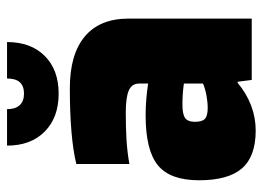

<svg xmlns="http://www.w3.org/2000/svg" viewBox="-118 -600 729 532"><g transform="rotate(-90 246.0 -333.5)"><path d="M151 11Q79 11 46 -27Q13 -65 13 -146Q13 -226 54.5 -260Q96 -294 193 -294Q216 -294 239.5 -292Q263 -290 281 -287V-312Q281 -332 262 -340.5Q243 -349 200 -349Q159 -349 125.5 -347Q92 -345 58 -339V-486Q95 -495 147.5 -499.5Q200 -504 268 -504Q362 -504 411.5 -462.5Q461 -421 461 -341V0H291L286 -39H283Q253 -14 219.5 -1.5Q186 11 151 11ZM222 -192Q196 -192 185.5 -184.5Q175 -177 175 -157Q175 -137 183.5 -129.5Q192 -122 213 -122Q230 -122 248.5 -125.5Q267 -129 281 -135V-188Q267 -190 252.5 -191Q238 -192 222 -192ZM295 -678H396Q396 -612 357.5 -573.5Q319 -535 253 -535Q187 -535 148 -573.5Q109 -612 109 -678H210Q210 -655 221 -643Q232 -631 253 -631Q274 -631 284.5 -642.5Q295 -654 295 -678Z"/></g></svg>

Font: Blinker ExtraBold
Style: Regular
Weight: 800
Designer: Juergen Huber
Foundry: supertype
Version: Version 1.017;hotconv 1.0.117;makeotfexe 2.5.65602